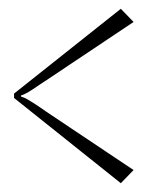

<svg xmlns="http://www.w3.org/2000/svg" viewBox="-20 -481 350 437"><path d="M255 -461 284 -431 97 -306Q89.8 -301.5 71.2 -288.9Q52.8 -276.2 43.1 -270.6Q33.5 -265 28 -264V-261Q30.5 -260.5 34 -259.1Q37.5 -257.8 42.2 -255Q47 -252.2 51.2 -249.6Q55.5 -247 62 -242.8Q68.5 -238.5 73 -235.4Q77.5 -232.2 85.1 -227Q92.8 -221.8 97 -219L284 -94L255 -64L12 -258V-268Z"/></svg>

Font: FogtwoNo5
Style: Regular
Weight: 400
Designer: gluk (gluksza@wp.pl)
Foundry: gluk (gluksza@wp.pl)
Version: Version 0.87